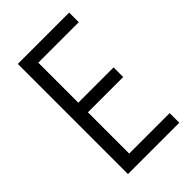

<svg xmlns="http://www.w3.org/2000/svg" viewBox="-208 -768 848 848"><g transform="rotate(-45 215.5 -344.0)"><path d="M71.8 0V-688H392.5V-627.9H139.7V-378H360.1V-318H139.7V-60.1H392.5V0Z"/></g></svg>

Font: Saira Thin Condensed
Style: Regular
Weight: 100
Width: 3
Version: Version 1.101